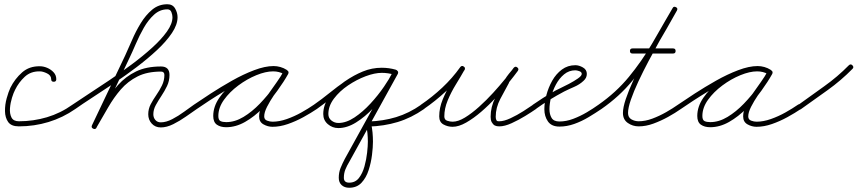

<svg xmlns="http://www.w3.org/2000/svg" viewBox="-20 -580 4038 904"><path d="M245 -207Q245 -195 233 -195Q221 -195 221 -207Q221 -225 201.5 -234.5Q182 -244 168 -244Q125 -245 96.5 -218.5Q68 -192 51 -157Q44 -144 36.5 -120Q29 -96 27 -70.5Q25 -45 34 -27Q43 -9 69 -9Q137 -9 201 -28Q265 -47 321 -87Q321 -87 321 -87Q321 -87 321 -87Q331 -94 338 -84Q345 -74 335 -67Q276 -26 208.5 -5.5Q141 15 69 15Q33 15 18.5 -5.5Q4 -26 3.5 -56.5Q3 -87 11.5 -117.5Q20 -148 29 -167Q50 -209 84 -239Q118 -269 168 -268Q185 -268 202.5 -260.5Q220 -253 232.5 -239.5Q245 -226 245 -207Q245 -207 245 -207Q245 -207 245 -207Z M335 -67Q325 -60 318 -70Q311 -80 321 -87Q350 -107 395.5 -136.5Q441 -166 494.5 -202Q548 -238 600.5 -277Q653 -316 696.5 -355.5Q740 -395 766 -431.5Q792 -468 792 -499Q792 -510 787 -523Q782 -536 768 -536Q733 -536 705.5 -511Q678 -486 657 -449Q636 -412 619.5 -373.5Q603 -335 590 -308Q590 -308 590 -308Q590 -308 590 -308Q590 -308 590 -308Q590 -308 590 -308Q551 -226 512.5 -144Q474 -62 435 20Q435 20 435 20Q435 20 435 20Q430 31 419 26Q408 21 413 10Q452 -72 491 -154Q530 -236 569 -318Q569 -318 569 -318Q569 -318 569 -318Q569 -318 569 -318Q569 -318 569 -318Q584 -350 601.5 -391Q619 -432 642.5 -470.5Q666 -509 696.5 -534.5Q727 -560 768 -560Q793 -560 804.5 -540Q816 -520 816 -499Q816 -464 789.5 -424.5Q763 -385 719 -344Q675 -303 622 -263Q569 -223 514.5 -186.5Q460 -150 413 -119.5Q366 -89 335 -67Q335 -67 335 -67Q335 -67 335 -67ZM434 21Q428 31 418 25Q408 19 414 9Q443 -42 471.5 -91Q500 -140 536 -180Q572 -220 620.5 -243.5Q669 -267 738 -267Q778 -267 778 -227Q778 -199 766.5 -175Q755 -151 740 -128.5Q725 -106 713.5 -85Q702 -64 702 -42Q702 -26 711.5 -15Q721 -4 737 -4Q762 -4 791 -19Q820 -34 847 -54Q874 -74 893 -87Q903 -94 910 -84Q917 -74 907 -67Q885 -52 856 -31.5Q827 -11 796 4.5Q765 20 737 20Q711 20 694.5 2Q678 -16 678 -42Q678 -67 689.5 -89Q701 -111 716 -132.5Q731 -154 742.5 -177.5Q754 -201 754 -227Q754 -243 738 -243Q673 -243 627.5 -220Q582 -197 549 -159Q516 -121 489 -74Q462 -27 434 21Q434 21 434 21Q434 21 434 21Z M890 -70Q883 -80 893 -87Q925 -109 972 -139.5Q1019 -170 1072 -200Q1125 -230 1176.5 -249.5Q1228 -269 1268 -269Q1284 -269 1300 -264.5Q1316 -260 1330 -251Q1339 -244 1333 -235Q1327 -225 1317 -231Q1294 -244 1266 -244Q1231 -244 1187 -226Q1143 -208 1102 -177.5Q1061 -147 1034.5 -110Q1008 -73 1008 -34Q1008 -15 1018 -10Q1028 -5 1045 -5Q1086 -5 1126.5 -29.5Q1167 -54 1203.5 -92Q1240 -130 1269 -170.5Q1298 -211 1315 -244Q1321 -254 1332 -249Q1342 -243 1337 -232Q1326 -213 1307.5 -186.5Q1289 -160 1270 -132Q1251 -104 1237.5 -77.5Q1224 -51 1224 -32Q1224 -17 1237.5 -12Q1251 -7 1263 -7Q1295 -7 1330.5 -19.5Q1366 -32 1399 -50.5Q1432 -69 1458 -87Q1458 -87 1458 -87Q1458 -87 1458 -87Q1468 -94 1475 -84Q1482 -74 1472 -67Q1444 -48 1408.5 -28.5Q1373 -9 1335.5 4Q1298 17 1263 17Q1241 17 1220.5 5.5Q1200 -6 1200 -32Q1200 -57 1213 -84.5Q1226 -112 1245.5 -140Q1265 -168 1284 -194.5Q1303 -221 1315 -244Q1321 -254 1332 -249Q1342 -243 1337 -232Q1317 -196 1286 -153Q1255 -110 1216.5 -70.5Q1178 -31 1134 -6Q1090 19 1045 19Q1018 19 1001 7Q984 -5 984 -34Q984 -78 1012.5 -119.5Q1041 -161 1085 -194.5Q1129 -228 1177.5 -248Q1226 -268 1266 -268Q1300 -268 1329 -251Q1339 -246 1332 -235Q1325 -225 1316 -231Q1306 -239 1293 -242Q1280 -245 1268 -245Q1239 -245 1201.5 -232Q1164 -219 1122 -198Q1080 -177 1039.5 -152.5Q999 -128 964.5 -105.5Q930 -83 907 -67Q897 -60 890 -70Z M1455 -70Q1448 -80 1458 -87Q1494 -112 1531 -142Q1568 -172 1607 -199Q1646 -226 1688.5 -243.5Q1731 -261 1777 -261Q1811 -261 1843 -252Q1855 -248 1852 -237Q1848 -225 1837 -228Q1808 -237 1777 -237Q1734 -237 1693.5 -220Q1653 -203 1615 -176Q1577 -149 1541.5 -120Q1506 -91 1472 -67Q1462 -60 1455 -70ZM1852 -237Q1848 -225 1837 -228Q1808 -237 1778 -237Q1744 -237 1701.5 -221Q1659 -205 1619 -178Q1579 -151 1552.5 -116Q1526 -81 1526 -43Q1526 -24 1540.5 -12.5Q1555 -1 1573 -1Q1610 -1 1649 -27Q1688 -53 1724 -92Q1760 -131 1788 -172Q1816 -213 1831 -243Q1837 -254 1847 -248Q1858 -242 1853 -232Q1796 -129 1739 -25.5Q1682 78 1625 181Q1614 199 1606.5 217Q1599 235 1599 257Q1599 280 1624 280Q1653 280 1670 258Q1687 236 1696 203.5Q1705 171 1708.5 139Q1712 107 1712 87Q1712 67 1710 46.5Q1708 26 1703 7Q1702 3 1706 -3Q1710 -8 1715 -8Q1784 -10 1845 -28.5Q1906 -47 1963 -87Q1973 -94 1980 -84Q1987 -74 1977 -67Q1917 -25 1852.5 -5.5Q1788 14 1715 16Q1713 16 1714.5 13Q1716 10 1718 6Q1721 3 1723.5 1Q1726 -1 1727 1Q1732 22 1734 44Q1736 66 1736 87Q1736 113 1731.5 149.5Q1727 186 1715.5 221.5Q1704 257 1682 280.5Q1660 304 1624 304Q1602 304 1588.5 291.5Q1575 279 1575 257Q1575 232 1583.5 211Q1592 190 1603 169Q1660 66 1717 -37.5Q1774 -141 1831 -244Q1837 -254 1848 -249Q1858 -243 1853 -233Q1836 -199 1806 -155.5Q1776 -112 1737.5 -71Q1699 -30 1656.5 -3.5Q1614 23 1573 23Q1545 23 1523.5 4.5Q1502 -14 1502 -43Q1502 -86 1530 -125.5Q1558 -165 1601.5 -195.5Q1645 -226 1692 -243.5Q1739 -261 1778 -261Q1811 -261 1843 -252Q1855 -248 1852 -237Z M1976 -67Q1966 -60 1959 -70Q1952 -80 1962 -87Q2015 -123 2062.5 -167.5Q2110 -212 2147 -264Q2154 -273 2163 -267Q2173 -261 2167 -251Q2149 -219 2126.5 -182.5Q2104 -146 2088 -107.5Q2072 -69 2072 -32Q2072 -16 2085.5 -11.5Q2099 -7 2111 -7Q2137 -7 2169 -26.5Q2201 -46 2235.5 -77Q2270 -108 2301.5 -142.5Q2333 -177 2358.5 -208.5Q2384 -240 2398 -260Q2405 -269 2415 -262Q2425 -255 2417 -246Q2407 -232 2396 -219Q2385 -206 2376 -191Q2376 -191 2377 -191Q2377 -191 2377 -191Q2357 -155 2335.5 -114Q2314 -73 2314 -30Q2314 -21 2317 -15Q2317 -15 2317 -16Q2316 -16 2316 -16Q2319 -11 2321.5 -10Q2324 -9 2331 -9Q2353 -9 2384 -23.5Q2415 -38 2444 -56.5Q2473 -75 2490 -87Q2490 -87 2490 -87Q2490 -87 2490 -87Q2500 -94 2507 -84Q2514 -74 2504 -67Q2484 -53 2453 -34Q2422 -15 2389 0Q2356 15 2331 15Q2318 15 2310 11Q2302 7 2296 -4Q2296 -4 2295 -4Q2295 -5 2295 -5Q2290 -15 2290 -30Q2290 -77 2312 -120Q2334 -163 2355 -203Q2355 -203 2355 -203Q2356 -203 2356 -203Q2364 -218 2376 -232.5Q2388 -247 2399 -260Q2406 -270 2415 -263Q2425 -256 2418 -246Q2402 -224 2375 -190.5Q2348 -157 2315 -121Q2282 -85 2246 -54Q2210 -23 2175 -3Q2140 17 2111 17Q2088 17 2068 6Q2048 -5 2048 -32Q2048 -72 2064.5 -112Q2081 -152 2104 -190.5Q2127 -229 2147 -263Q2152 -273 2163 -266Q2173 -259 2167 -250Q2129 -196 2079.5 -150Q2030 -104 1976 -67Q1976 -67 1976 -67Q1976 -67 1976 -67Z M2503 -67Q2493 -60 2486 -70Q2479 -80 2489 -87Q2512 -103 2535.5 -118Q2559 -133 2584 -147Q2591 -152 2612.5 -162Q2634 -172 2658.5 -185Q2683 -198 2701 -210.5Q2719 -223 2719 -232Q2719 -241 2707.5 -245Q2696 -249 2689 -249Q2659 -249 2636 -230Q2613 -211 2597.5 -182Q2582 -153 2574.5 -122Q2567 -91 2567 -66Q2567 -42 2577 -25Q2587 -8 2614 -8Q2646 -8 2679 -20.5Q2712 -33 2742.5 -51Q2773 -69 2798 -87Q2808 -94 2815 -84Q2822 -74 2812 -67Q2784 -48 2751.5 -28.5Q2719 -9 2684 3.5Q2649 16 2614 16Q2577 16 2560 -8Q2543 -32 2543 -66Q2543 -96 2552.5 -132Q2562 -168 2580 -200Q2598 -232 2625.5 -252.5Q2653 -273 2689 -273Q2706 -273 2724.5 -262.5Q2743 -252 2743 -232Q2743 -213 2727 -199Q2709 -182 2683.5 -171Q2658 -160 2636 -149Q2602 -131 2568.5 -110.5Q2535 -90 2503 -67Q2503 -67 2503 -67Q2503 -67 2503 -67Z M2812 -67Q2802 -60 2795 -70Q2788 -80 2798 -87Q2881 -145 2941 -218Q3001 -291 3049.5 -373.5Q3098 -456 3147 -542Q3152 -552 3163 -546Q3173 -541 3167 -530Q3155 -509 3133.5 -472Q3112 -435 3086 -388.5Q3060 -342 3034 -293Q3008 -244 2986 -197Q2964 -150 2950.5 -111Q2937 -72 2937 -48Q2937 -27 2953 -18Q2969 -9 2987 -9Q3018 -9 3051.5 -21.5Q3085 -34 3116.5 -52Q3148 -70 3172 -87Q3172 -87 3172 -87Q3172 -87 3172 -87Q3182 -94 3189 -84Q3196 -74 3186 -67Q3159 -48 3125.5 -29.5Q3092 -11 3056.5 2Q3021 15 2987 15Q2959 15 2936 -1Q2913 -17 2913 -48Q2913 -74 2926.5 -114Q2940 -154 2962 -202Q2984 -250 3010.5 -300Q3037 -350 3063 -396.5Q3089 -443 3111.5 -481Q3134 -519 3147 -542Q3152 -552 3163 -546Q3173 -541 3167 -530Q3118 -442 3068.5 -358.5Q3019 -275 2958 -200.5Q2897 -126 2812 -67Q2812 -67 2812 -67Q2812 -67 2812 -67ZM2958 -328Q2946 -328 2946 -340Q2946 -352 2958 -352Q3006 -352 3053.5 -352Q3101 -352 3149 -352Q3149 -352 3149 -352Q3149 -352 3149 -352Q3161 -352 3161 -340Q3161 -328 3149 -328Q3101 -328 3053.5 -328Q3006 -328 2958 -328Q2958 -328 2958 -328Q2958 -328 2958 -328Z M3169 -70Q3162 -80 3172 -87Q3204 -109 3251 -139.5Q3298 -170 3351 -200Q3404 -230 3455.5 -249.5Q3507 -269 3547 -269Q3563 -269 3579 -264.5Q3595 -260 3609 -251Q3618 -244 3612 -235Q3606 -225 3596 -231Q3573 -244 3545 -244Q3510 -244 3466 -226Q3422 -208 3381 -177.5Q3340 -147 3313.5 -110Q3287 -73 3287 -34Q3287 -15 3297 -10Q3307 -5 3324 -5Q3365 -5 3405.5 -29.5Q3446 -54 3482.5 -92Q3519 -130 3548 -170.5Q3577 -211 3594 -244Q3600 -254 3611 -249Q3621 -243 3616 -232Q3605 -213 3586.5 -186.5Q3568 -160 3549 -132Q3530 -104 3516.5 -77.5Q3503 -51 3503 -32Q3503 -17 3516.5 -12Q3530 -7 3542 -7Q3574 -7 3609.5 -19.5Q3645 -32 3678 -50.5Q3711 -69 3737 -87Q3737 -87 3737 -87Q3737 -87 3737 -87Q3747 -94 3754 -84Q3761 -74 3751 -67Q3723 -48 3687.5 -28.5Q3652 -9 3614.5 4Q3577 17 3542 17Q3520 17 3499.5 5.5Q3479 -6 3479 -32Q3479 -57 3492 -84.5Q3505 -112 3524.5 -140Q3544 -168 3563 -194.5Q3582 -221 3594 -244Q3600 -254 3611 -249Q3621 -243 3616 -232Q3596 -196 3565 -153Q3534 -110 3495.5 -70.5Q3457 -31 3413 -6Q3369 19 3324 19Q3297 19 3280 7Q3263 -5 3263 -34Q3263 -78 3291.5 -119.5Q3320 -161 3364 -194.5Q3408 -228 3456.5 -248Q3505 -268 3545 -268Q3579 -268 3608 -251Q3618 -246 3611 -235Q3604 -225 3595 -231Q3585 -239 3572 -242Q3559 -245 3547 -245Q3518 -245 3480.5 -232Q3443 -219 3401 -198Q3359 -177 3318.5 -152.5Q3278 -128 3243.5 -105.5Q3209 -83 3186 -67Q3176 -60 3169 -70Z M3734 -69Q3727 -78 3737 -85Q3798 -129 3861 -174Q3924 -219 3976 -272Q3976 -272 3976 -272Q3976 -272 3976 -272Q3985 -281 3993 -273Q4002 -264 3994 -256Q3940 -201 3876.5 -155.5Q3813 -110 3751 -66Q3741 -59 3734 -69Z"/></svg>

Font: FRB American Cursive Light
Style: Italic
Weight: 300
Italic angle: -25°
Version: Version 2.0;Modular Font Editor K font №1